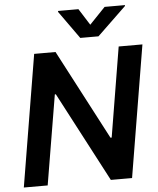

<svg xmlns="http://www.w3.org/2000/svg" viewBox="-62 -1003 868 1056"><g transform="rotate(-5 372.5 -475.5)"><path d="M410.9 -951H298.7L297.9 -946L407.3 -792.6H507.8L667.3 -946L668 -951H555.4L468.4 -860.1ZM744.7 -727.3H613.6L531.6 -231.5H524.9L264.9 -727.3H147L26.3 0H158L240.8 -495.4H246.4L506.7 0H623.9Z"/></g></svg>

Font: TID UI Semi Bold
Style: Italic
Weight: 600
Italic angle: -9.39999°
Designer: The TID Project Authors
Foundry: Bakken & Bæck
Version: Version 1.001;hotconv 1.0.109;makeotfexe 2.5.65596